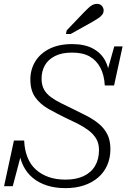

<svg xmlns="http://www.w3.org/2000/svg" viewBox="-20 -956 674 993"><path d="M319 17Q266 17 223.5 3.5Q181 -10 149.5 -36Q118 -62 99.5 -100.5Q81 -139 76 -190Q80 -189 84 -187.5Q88 -186 91 -182.5Q94 -179 93 -171L46 7H1L52 -229H105Q107 -181 122 -143Q137 -105 165 -79.5Q193 -54 231.5 -40.5Q270 -27 319 -27Q374 -27 413 -45.5Q452 -64 472 -98.5Q492 -133 492 -180Q492 -215 477 -239.5Q462 -264 437 -282.5Q412 -301 381.5 -316.5Q351 -332 318 -347Q271 -370 229.5 -393.5Q188 -417 162.5 -452.5Q137 -488 137 -545Q137 -596 162 -637.5Q187 -679 235.5 -703.5Q284 -728 353 -728Q417 -728 459.5 -705.5Q502 -683 523.5 -643.5Q545 -604 547 -550Q544 -552 540 -555Q536 -558 533.5 -563Q531 -568 531 -574L571 -716H614L570 -514H522Q519 -568 499 -606Q479 -644 443.5 -664Q408 -684 353 -684Q299 -684 264 -666Q229 -648 212 -618Q195 -588 195 -549Q195 -516 207.5 -493.5Q220 -471 243 -454Q266 -437 295.5 -422.5Q325 -408 360 -391Q395 -374 429 -356.5Q463 -339 491 -316Q519 -293 535 -261.5Q551 -230 551 -185Q551 -139 534.5 -101.5Q518 -64 487 -37.5Q456 -11 413.5 3Q371 17 319 17ZM415 -893Q428 -906 438 -915.5Q448 -925 458.5 -930.5Q469 -936 481 -936Q498 -936 507 -925.5Q516 -915 516 -902Q516 -890 509 -880.5Q502 -871 489.5 -862.5Q477 -854 458 -843L345 -780H321L325 -799Z"/></svg>

Font: Roboto Serif 20pt ExtraLight
Style: Italic
Weight: 250
Italic angle: -10°
Version: Version 1.007